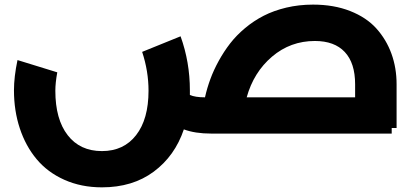

<svg xmlns="http://www.w3.org/2000/svg" viewBox="-20 -574 1778 825"><path d="M1684.1 -211.9V-23.9H1663.1V0H888.2Q817.9 0 770 -18.1Q731.4 96.2 640.6 163.6Q549.8 231 418 231Q329.1 231 256.8 198.7Q184.6 166.5 137.5 110.1Q90.3 53.7 65.2 -22.2Q40 -98.1 40 -186Q40 -243.7 55.2 -315.9L226.1 -263.2Q217.8 -217.8 217.8 -184.1Q217.8 -61.5 270.8 6.8Q323.7 75.2 418 75.2Q511.7 75.2 564.9 6.6Q618.2 -62 618.2 -184.1Q618.2 -268.1 590.8 -351.1L755.9 -418Q795.9 -307.1 795.9 -186V-166Q818.4 -155.8 860.8 -155.8Q869.6 -195.3 883.8 -233.9Q897.9 -272.5 919.9 -312.5Q941.9 -352.5 969 -387.5Q996.1 -422.4 1033.2 -453.4Q1070.3 -484.4 1113 -506.3Q1155.8 -528.3 1210.2 -541.3Q1264.6 -554.2 1325.2 -554.2Q1414.6 -554.2 1484.6 -526.6Q1554.7 -499 1597.4 -451.4Q1640.1 -403.8 1662.1 -343Q1684.1 -282.2 1684.1 -211.9ZM1333 -397.9Q1228 -397.9 1148.9 -330.6Q1069.8 -263.2 1040 -155.8H1505.9V-211.9Q1505.9 -303.2 1461.4 -350.6Q1417 -397.9 1333 -397.9Z"/></svg>

Font: Montserrat-Arabic
Style: Bold
Weight: 700
Designer: Mohamed Gaber
Foundry: Kief Type Foundry
Version: Version 5.008;PS 005.008;hotconv 1.0.88;makeotf.lib2.5.64775